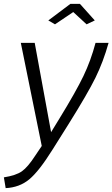

<svg xmlns="http://www.w3.org/2000/svg" viewBox="-56 -741 577 985"><path d="M191.9 -636.2 305.2 -721.2H354L430.2 -636.2L388.2 -616.2L319.8 -679.2L226.1 -616.2ZM-36.1 168.9Q25.9 159.2 56.4 137.7Q86.9 116.2 125 57.1L158.2 7.8L50.8 -521H122.1L206.1 -63L247.1 -129.9Q334 -271.5 372.1 -351.1Q410.2 -430.7 434.1 -521H501Q473.6 -423.3 433.6 -342Q393.6 -260.7 294.9 -103L213.9 25.9Q144.5 137.2 94.2 179Q43.9 220.7 -26.9 224.1Z"/></svg>

Font: Rawline
Style: Italic
Weight: 400
Italic angle: -12°
Designer: Matt McInerney, Pablo Impallari, Rodrigo Fuenzalida
Foundry: Matt McInerney, Pablo Impallari, Rodrigo Fuenzalida
Version: Version 4.020;PS 004.020;hotconv 1.0.88;makeotf.lib2.5.64775